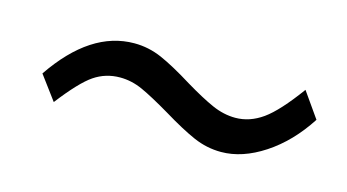

<svg xmlns="http://www.w3.org/2000/svg" viewBox="-32 -408 491 272"><g transform="rotate(15 213.0 -271.5)"><path d="M211 -247Q184 -263 167.5 -270.5Q151 -278 134 -278Q113 -278 96 -266.5Q79 -255 52 -220L26 -255Q77 -330 141 -330Q162 -330 181.5 -321.5Q201 -313 230 -295Q255 -280 272 -272.5Q289 -265 306 -265Q327 -265 346 -278.5Q365 -292 392 -329L418 -292Q394 -255 362 -234Q330 -213 299 -213Q278 -213 258.5 -221.5Q239 -230 211 -247Z"/></g></svg>

Font: Unna Medium
Style: Italic
Weight: 500
Italic angle: -8.05°
Designer: Jorge de Buen Unna
Foundry: Omnibus-Type
Version: Version 2.008